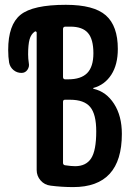

<svg xmlns="http://www.w3.org/2000/svg" viewBox="-20 -760 540 790"><path d="M239.3 -340.8V-89.8Q239.3 -82 247.1 -80.1Q273.4 -76.2 289.1 -76.2Q334 -76.2 355 -108.4Q376 -140.6 376 -219.7Q376 -290 351.1 -319.8Q326.2 -349.6 268.6 -349.6H247.1Q239.3 -349.6 239.3 -340.8ZM239.3 -640.6V-443.4Q239.3 -434.6 247.1 -433.6H260.7Q313.5 -433.6 338.9 -459.5Q364.3 -485.4 364.3 -541Q364.3 -598.6 341.8 -624.5Q319.3 -650.4 269.5 -650.4H248Q239.3 -649.4 239.3 -640.6ZM68.4 -460Q49.8 -460 35.6 -471.7Q21.5 -483.4 17.6 -502Q13.7 -525.4 13.7 -554.7Q13.7 -658.2 64.5 -699.2Q115.2 -740.2 251 -740.2Q366.2 -740.2 415.5 -696.8Q464.8 -653.3 464.8 -558.6Q464.8 -494.1 438 -452.6Q411.1 -411.1 365.2 -398.4Q363.3 -398.4 363.3 -397.5Q363.3 -395.5 365.2 -394.5Q417 -382.8 449.2 -333Q481.4 -283.2 481.4 -209Q481.4 9.8 281.2 9.8Q234.4 9.8 188.5 3.9Q163.1 1 147 -17.6Q130.9 -36.1 130.9 -60.5V-626Q130.9 -628.9 127.9 -630.4Q125 -631.8 123 -629.9Q107.4 -619.1 101.6 -597.7Q95.7 -576.2 95.7 -536.1Q95.7 -518.6 98.6 -500Q101.6 -485.4 92.8 -472.7Q84 -460 68.4 -460Z"/></svg>

Font: Rounded Mgen+ 1mn medium
Style: Regular
Weight: 500
Designer: [Source Han Sans]
Ryoko NISHIZUKA  (kana & ideographs); Paul D. Hunt (Latin, Greek & Cyrillic); Wenlong ZHANG  (bopomofo
Version: Version 1.059.20150602